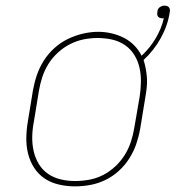

<svg xmlns="http://www.w3.org/2000/svg" viewBox="-20 -654 640 682"><path d="M246 8Q217 8 189 1.5Q161 -5 138.5 -20Q116 -35 101 -58.5Q86 -82 79.5 -109Q73 -136 73.5 -165Q74 -194 79 -223L97 -333Q102 -361 111 -387.5Q120 -414 135.5 -438.5Q151 -463 173 -483Q195 -503 221 -515.5Q247 -528 274.5 -534.5Q302 -541 329 -541Q353 -541 376.5 -535.5Q400 -530 420.5 -519.5Q441 -509 457 -492.5Q473 -476 483 -456Q498 -470 510.5 -485.5Q523 -501 533 -518Q543 -535 550.5 -553Q558 -571 562 -590Q561 -589 559.5 -589Q558 -589 556 -589Q552 -589 548 -590.5Q544 -592 541.5 -595Q539 -598 538.5 -602.5Q538 -607 539 -611Q539 -616 541 -620.5Q543 -625 547 -628Q551 -631 555.5 -632.5Q560 -634 565 -634Q565 -634 565 -634Q565 -634 565 -634Q569 -634 573.5 -632.5Q578 -631 580.5 -627.5Q583 -624 583.5 -619.5Q584 -615 583 -611Q576 -564 551.5 -519.5Q527 -475 490 -441Q495 -425 498 -408.5Q501 -392 502 -375.5Q503 -359 501 -341.5Q499 -324 496 -307L478 -197Q473 -169 464 -142.5Q455 -116 439.5 -91.5Q424 -67 402 -47Q380 -27 354 -14.5Q328 -2 300.5 3Q273 8 246 8ZM246 -11Q271 -11 296.5 -15.5Q322 -20 345.5 -32Q369 -44 389 -62.5Q409 -81 423 -103.5Q437 -126 445 -150.5Q453 -175 457 -200L476 -310Q480 -336 480.5 -362.5Q481 -389 475.5 -413.5Q470 -438 457 -459Q444 -480 423.5 -494Q403 -508 378 -513.5Q353 -519 326 -519Q301 -519 276.5 -514Q252 -509 228.5 -497Q205 -485 185 -466.5Q165 -448 151.5 -426Q138 -404 130 -379.5Q122 -355 118 -330L100 -220Q95 -194 94.5 -168Q94 -142 99.5 -117.5Q105 -93 117.5 -72Q130 -51 150 -37Q170 -23 195 -17Q220 -11 246 -11Z"/></svg>

Font: Iosevka Curly Slab ThExObl
Style: Regular
Weight: 100
Width: 7
Italic angle: -9°
Monospace: yes
Designer: Belleve Invis
Foundry: Belleve Invis
Version: Version 11.1.0; ttfautohint (v1.8.3)